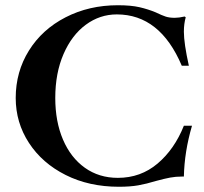

<svg xmlns="http://www.w3.org/2000/svg" viewBox="-20 -703 779 733"><path d="M40 -329Q40 -429 90.5 -510Q141 -591 230.5 -637Q320 -683 430 -683Q480 -683 512.5 -675.5Q545 -668 574 -656Q599 -644 613 -639.5Q627 -635 647 -635Q663 -635 685 -640L689 -637Q682 -612 682 -582Q682 -538 701 -452H674Q591 -648 426 -648Q361 -648 307.5 -608.5Q254 -569 222.5 -496.5Q191 -424 191 -329Q191 -239 220.5 -170Q250 -101 304 -62.5Q358 -24 430 -24Q517 -24 581.5 -78.5Q646 -133 682 -223H713Q684 -124 682 -29H675Q651 -29 629.5 -25Q608 -21 575 -12Q539 -1 508 4.5Q477 10 434 10Q320 10 230.5 -35Q141 -80 90.5 -157.5Q40 -235 40 -329Z"/></svg>

Font: Ibarra Real Nova
Style: Bold
Weight: 700
Designer: Jose Maria Ribagorda & Octavio Pardo
Foundry: Jose Maria Ribagorda
Version: Version 1.014